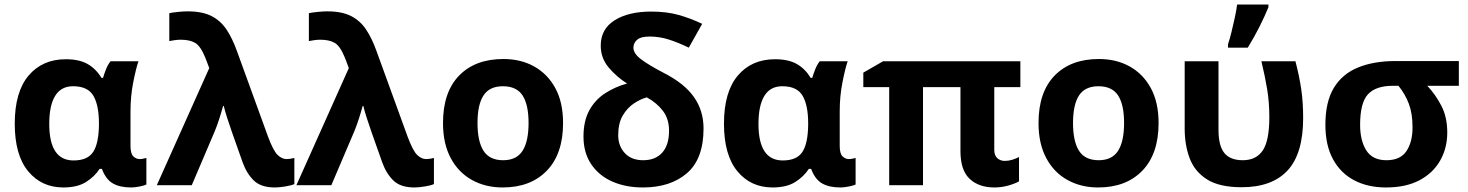

<svg xmlns="http://www.w3.org/2000/svg" viewBox="-20 -816 6468 846"><path d="M259 10Q163 10 104 -61.5Q45 -133 45 -271Q45 -411 106 -483Q167 -555 270 -555Q328 -555 365 -534.5Q402 -514 427 -473H434Q439 -490 447 -510.5Q455 -531 467 -546H590Q579 -514 567 -453Q555 -392 555 -325V-173Q555 -139 567.5 -127Q580 -115 596 -115Q603 -115 612 -117Q621 -119 625 -120V-3Q618 1 596.5 5.5Q575 10 558 10Q508 10 477 -8Q446 -26 429 -72H419Q397 -38 359 -14Q321 10 259 10ZM304 -109Q366 -109 390.5 -146.5Q415 -184 416 -266V-272Q416 -352 391.5 -394Q367 -436 302 -436Q249 -436 223 -393.5Q197 -351 197 -270Q197 -109 304 -109Z M671 0 902 -516 885 -561Q864 -613 840 -627Q816 -641 776 -641Q763 -641 749.5 -639Q736 -637 726 -635V-758Q740 -761 764.5 -763.5Q789 -766 807 -766Q871 -766 911.5 -745.5Q952 -725 978 -686Q1004 -647 1024 -591L1161 -214Q1184 -152 1203 -133.5Q1222 -115 1243 -115Q1257 -115 1277 -120V-5Q1265 1 1237.5 5.5Q1210 10 1191 10Q1130 10 1098.5 -20.5Q1067 -51 1049 -101L1002 -234Q991 -266 981 -296.5Q971 -327 966 -349H963Q956 -323 946 -292Q936 -261 926 -237L825 0Z M1286 0 1517 -516 1500 -561Q1479 -613 1455 -627Q1431 -641 1391 -641Q1378 -641 1364.5 -639Q1351 -637 1341 -635V-758Q1355 -761 1379.5 -763.5Q1404 -766 1422 -766Q1486 -766 1526.5 -745.5Q1567 -725 1593 -686Q1619 -647 1639 -591L1776 -214Q1799 -152 1818 -133.5Q1837 -115 1858 -115Q1872 -115 1892 -120V-5Q1880 1 1852.5 5.5Q1825 10 1806 10Q1745 10 1713.5 -20.5Q1682 -51 1664 -101L1617 -234Q1606 -266 1596 -296.5Q1586 -327 1581 -349H1578Q1571 -323 1561 -292Q1551 -261 1541 -237L1440 0Z M2461 -274Q2461 -138 2389.5 -64Q2318 10 2195 10Q2119 10 2059.5 -23Q2000 -56 1966 -119.5Q1932 -183 1932 -274Q1932 -410 2003 -483Q2074 -556 2198 -556Q2275 -556 2334 -523Q2393 -490 2427 -427.5Q2461 -365 2461 -274ZM2084 -274Q2084 -193 2110.5 -151.5Q2137 -110 2197 -110Q2256 -110 2282.5 -151.5Q2309 -193 2309 -274Q2309 -355 2282.5 -395.5Q2256 -436 2196 -436Q2137 -436 2110.5 -395.5Q2084 -355 2084 -274Z M2849 -765Q2917 -765 2969 -750.5Q3021 -736 3074 -711L3015 -606Q2970 -628 2928 -641.5Q2886 -655 2843 -655Q2803 -655 2787 -640.5Q2771 -626 2771 -606Q2771 -580 2805 -554.5Q2839 -529 2906 -494Q2996 -448 3038 -388Q3080 -328 3080 -250Q3080 -116 3007 -53Q2934 10 2813 10Q2737 10 2678 -16Q2619 -42 2585 -92.5Q2551 -143 2551 -214Q2551 -283 2576.5 -329.5Q2602 -376 2645.5 -404.5Q2689 -433 2743 -448Q2697 -477 2662 -518.5Q2627 -560 2627 -615Q2627 -688 2688 -726.5Q2749 -765 2849 -765ZM2830 -387Q2803 -380 2773.5 -360.5Q2744 -341 2724 -307Q2704 -273 2704 -220Q2704 -173 2733 -141.5Q2762 -110 2814 -110Q2868 -110 2898 -143.5Q2928 -177 2928 -240Q2928 -292 2901 -327.5Q2874 -363 2830 -387Z M3384 10Q3288 10 3229 -61.5Q3170 -133 3170 -271Q3170 -411 3231 -483Q3292 -555 3395 -555Q3453 -555 3490 -534.5Q3527 -514 3552 -473H3559Q3564 -490 3572 -510.5Q3580 -531 3592 -546H3715Q3704 -514 3692 -453Q3680 -392 3680 -325V-173Q3680 -139 3692.5 -127Q3705 -115 3721 -115Q3728 -115 3737 -117Q3746 -119 3750 -120V-3Q3743 1 3721.5 5.5Q3700 10 3683 10Q3633 10 3602 -8Q3571 -26 3554 -72H3544Q3522 -38 3484 -14Q3446 10 3384 10ZM3429 -109Q3491 -109 3515.5 -146.5Q3540 -184 3541 -266V-272Q3541 -352 3516.5 -394Q3492 -436 3427 -436Q3374 -436 3348 -393.5Q3322 -351 3322 -270Q3322 -109 3429 -109Z M4407 -107Q4424 -107 4440 -112Q4456 -117 4470 -124V-17Q4453 -7 4423 1.5Q4393 10 4362 10Q4293 10 4252.5 -28Q4212 -66 4212 -150V-432H4047V0H3898V-432H3784V-496L3871 -546H4476V-432H4361V-156Q4361 -131 4374.5 -119Q4388 -107 4407 -107Z M5085 -274Q5085 -138 5013.5 -64Q4942 10 4819 10Q4743 10 4683.5 -23Q4624 -56 4590 -119.5Q4556 -183 4556 -274Q4556 -410 4627 -483Q4698 -556 4822 -556Q4899 -556 4958 -523Q5017 -490 5051 -427.5Q5085 -365 5085 -274ZM4708 -274Q4708 -193 4734.5 -151.5Q4761 -110 4821 -110Q4880 -110 4906.5 -151.5Q4933 -193 4933 -274Q4933 -355 4906.5 -395.5Q4880 -436 4820 -436Q4761 -436 4734.5 -395.5Q4708 -355 4708 -274Z M5451 9Q5353 9 5298.5 -25.5Q5244 -60 5222 -118.5Q5200 -177 5200 -249V-546H5349V-244Q5349 -173 5375 -141.5Q5401 -110 5456 -110Q5515 -110 5544 -153Q5573 -196 5573 -300Q5573 -365 5563.5 -422.5Q5554 -480 5538 -546H5688Q5705 -481 5713.5 -423.5Q5722 -366 5722 -296Q5722 -139 5653.5 -65Q5585 9 5451 9ZM5391 -606V-621Q5399 -645 5406.5 -676Q5414 -707 5421 -739Q5428 -771 5431 -796H5569V-784Q5553 -745 5530 -699Q5507 -653 5478 -606Z M6357 -232Q6357 -164 6326 -109Q6295 -54 6235 -22Q6175 10 6087 10Q6007 10 5947 -21.5Q5887 -53 5853.5 -114.5Q5820 -176 5820 -266Q5820 -367 5857 -428.5Q5894 -490 5963.5 -518.5Q6033 -547 6128 -547H6408V-438H6269Q6305 -400 6331 -350Q6357 -300 6357 -232ZM5973 -266Q5973 -196 6000.5 -153Q6028 -110 6089 -110Q6150 -110 6177 -150Q6204 -190 6204 -255Q6204 -315 6188 -358Q6172 -401 6142 -438H6118Q6042 -438 6007.5 -400.5Q5973 -363 5973 -266Z"/></svg>

Font: Noto Sans IKEA
Style: Bold
Weight: 600
Designer: Monotype Design Team
Foundry: Monotype Imaging Inc.
Version: Version 2.001